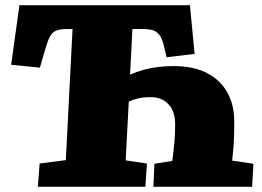

<svg xmlns="http://www.w3.org/2000/svg" viewBox="-20 -721 1012 741"><path d="M482 -433Q507 -444 534 -451.5Q561 -459 590.5 -462.5Q620 -466 650 -466Q727 -466 779 -439Q831 -412 857.5 -364Q884 -316 884 -253Q884 -215 883 -188Q882 -161 880 -141Q878 -121 876 -101L958 -89L953 0H572L576 -89L645 -100Q650 -139 653 -172Q656 -205 656 -240Q656 -292 630 -319Q604 -346 563 -346Q534 -346 514 -341.5Q494 -337 477 -329L465 -102L547 -90L541 0H126L133 -90L234 -103L260 -609H238Q213 -609 197.5 -603Q182 -597 173.5 -581.5Q165 -566 157 -539L134 -460L23 -471L55 -701H713L731 -513L623 -500L614 -538Q607 -570 596 -585Q585 -600 569 -604.5Q553 -609 529 -609H491Z"/></svg>

Font: Literata Black
Style: Italic
Weight: 900
Italic angle: -2°
Designer: Latin by Veronika Burian and Jose Scaglione. Greek by Irene Vlachou. Cyrillic by Vera Evstafieva
Foundry: TypeTogether
Version: Version 3.002